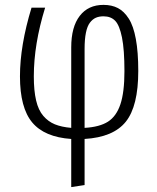

<svg xmlns="http://www.w3.org/2000/svg" viewBox="-20 -554 637 779"><path d="M541 -266.1Q541 -123.5 490.5 -60.3Q439.9 2.9 323.2 9.8V196.8L269 205.1V9.8Q160.6 2.4 110.8 -57.1Q61 -116.7 61 -244.1Q61 -369.1 107.9 -522.9H163.1Q117.2 -374.5 117.2 -244.1Q117.2 -186 126.5 -146.5Q135.7 -106.9 155.8 -83.7Q175.8 -60.5 202.6 -49.6Q229.5 -38.6 269 -35.2V-361.8Q269 -444.8 303.5 -489.5Q337.9 -534.2 399.9 -534.2Q433.6 -534.2 458.5 -521.2Q483.4 -508.3 502.4 -478.5Q521.5 -448.7 531.2 -395.5Q541 -342.3 541 -266.1ZM323.2 -35.2Q383.8 -38.6 418 -60.3Q452.1 -82 468.5 -130.9Q484.9 -179.7 484.9 -265.1Q484.9 -352.5 474.9 -402.1Q464.8 -451.7 447.3 -469.7Q429.7 -487.8 399.9 -487.8Q381.8 -487.8 368.7 -481.9Q355.5 -476.1 344.7 -461.9Q334 -447.8 328.6 -421.1Q323.2 -394.5 323.2 -356Z"/></svg>

Font: Fira Sans Compressed Light
Style: Regular
Weight: 300
Width: 1
Designer: Carrois Corporate & Edenspiekermann AG
Foundry: Carrois Corporate GbR & Edenspiekermann AG
Version: Version 4.203;PS 004.203;hotconv 1.0.88;makeotf.lib2.5.64775